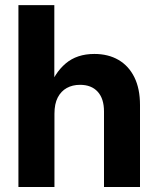

<svg xmlns="http://www.w3.org/2000/svg" viewBox="-20 -748 634 768"><path d="M197.8 -293V0H53.7V-727.5H197.3V-387.7H173.8Q197.8 -456.1 242.7 -494.1Q287.6 -532.2 357.4 -532.2Q413.1 -532.2 454.1 -508.3Q495.1 -484.4 517.6 -438.7Q540 -393.1 540 -328.1V0H396V-302.2Q396 -353.5 370.8 -381.1Q345.7 -408.7 300.3 -408.7Q270 -408.7 247.1 -396Q224.1 -383.3 210.9 -357.9Q197.8 -332.5 197.8 -293Z"/></svg>

Font: Inter 28pt
Style: Bold
Weight: 700
Designer: Rasmus Andersson
Foundry: rsms
Version: Version 4.001;git-66647c0bb